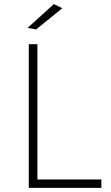

<svg xmlns="http://www.w3.org/2000/svg" viewBox="-20 -914 541 934"><path d="M120 -699H162V-41H473V0H120ZM242 -894 283 -874 156 -771 114 -778Z"/></svg>

Font: Gontserrat ExtraLight
Style: Regular
Weight: 275
Designer: Julieta Ulanovsky
Foundry: Julieta Ulanovsky
Version: Version 6.001